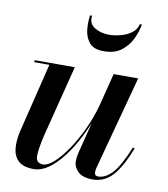

<svg xmlns="http://www.w3.org/2000/svg" viewBox="-80 -763 734 840"><g transform="rotate(10 287.0 -342.5)"><path d="M261.5 -695Q256 -660.5 283.5 -643.2Q311 -626 347.5 -626Q372 -626 399 -633Q426 -640 447 -655.2Q468 -670.5 473.5 -695H482.5Q477.5 -664.5 462 -631Q446.5 -597.5 416.5 -574.2Q386.5 -551 337.5 -551Q293.5 -551 274 -574.2Q254.5 -597.5 251 -631Q247.5 -664.5 252.5 -695ZM226 -460 147 -148.5Q132.5 -89.5 130.8 -53.2Q129 -17 163 -17Q183.5 -17 211 -41.8Q238.5 -66.5 267.5 -109Q296.5 -151.5 321.8 -205.5Q347 -259.5 362.5 -317.5L398.5 -460H507.5L395 -41Q393 -33 393 -23.5Q393 -7 409 -7Q441.5 -7 472 -39.8Q502.5 -72.5 537 -158L545.5 -155.5Q512 -70 476 -30Q440 10 387 10Q343 10 322.2 -10.2Q301.5 -30.5 301.5 -57Q301.5 -71.5 306 -91.5L341.5 -233Q323.5 -188.5 299.5 -145.2Q275.5 -102 247.2 -67Q219 -32 188.2 -11Q157.5 10 126 10Q80 10 58 -10.2Q36 -30.5 32.5 -64.5Q29 -98.5 38.5 -141L114.5 -451H47.5V-460Z"/></g></svg>

Font: Bodoni* 24pt Medium
Style: Italic
Weight: 500
Italic angle: -13°
Version: Version 2.3